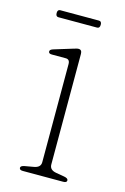

<svg xmlns="http://www.w3.org/2000/svg" viewBox="-93 -604 422 649"><g transform="rotate(15 118.5 -279.0)"><path d="M141.5 -433V-46Q141.5 -27 164.5 -23L193.5 -18Q208 -15.5 208 -8Q208 0 195.5 0H54Q42 0 42 -8Q42 -15 56 -17.5L87 -23Q110 -27 110 -45.5V-389Q110 -406 95 -405.5H47Q35.5 -405.5 35.5 -413.5Q35.5 -420 47 -423.5L109 -442.5Q115 -444 120.2 -445.8Q125.5 -447.5 129.5 -447.5Q141.5 -447.5 141.5 -433ZM26.4 -545.5Q26.4 -557.5 35.8 -557.5H171.3Q180.7 -557.5 180.7 -545.5Q180.7 -533 171.3 -533H35.8Q26.4 -533 26.4 -545.5Z"/></g></svg>

Font: Fraunces 72pt Soft Thin
Style: Regular
Weight: 100
Version: Version 1.000;[b76b70a41]